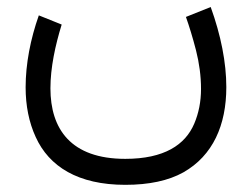

<svg xmlns="http://www.w3.org/2000/svg" viewBox="-20 -305 709 541"><path d="M333 142.6C179.2 142.6 122.1 58.1 122.1 -56.2C122.1 -114.3 135.7 -177.2 153.8 -235.8L89.4 -261.7C65.9 -195.3 52.2 -125 52.2 -59.1C52.2 -7.3 61.5 39.6 80.6 81.1C118.2 164.1 199.7 215.8 333 215.8C399.9 215.8 454.6 204.1 496.6 180.7C580.1 133.3 617.7 47.4 617.7 -59.6C617.7 -128.4 602.5 -205.6 573.7 -285.2L503.9 -257.3C513.2 -231 522.9 -199.7 532.2 -163.6C541.5 -127 546.4 -90.8 546.4 -54.2C546.4 -19 540 13.7 527.3 43.5C502 103 442.9 142.6 333 142.6Z"/></svg>

Font: Vazirmatn Light
Style: Regular
Weight: 300
Designer: Saber Rastikerdar
Foundry: Saber Rastikerdar
Version: Version 33.003